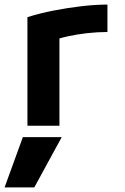

<svg xmlns="http://www.w3.org/2000/svg" viewBox="-26 -550 546 840"><path d="M124 270H-6L74 50H244ZM94 -475Q148 -492 209.5 -504Q271 -516 332 -523Q393 -530 444 -530V-410Q401 -410 356 -405Q311 -400 270.5 -391Q230 -382 199 -370L234 -435V0H94Z"/></svg>

Font: M PLUS Code Latin
Style: Bold
Weight: 700
Designer: Coji Morishita
Foundry: UNDERFOREST DESIGN
Version: Version 1.002; ttfautohint (v1.8.3)